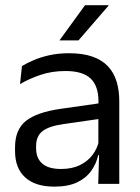

<svg xmlns="http://www.w3.org/2000/svg" viewBox="-20 -703 534 734"><path d="M436 0H355.5L359 -118.5L356 -131V-286.5L356.5 -315Q356.5 -374.5 326.2 -403Q296 -431.5 230.5 -431.5Q178 -431.5 134.2 -416.5Q90.5 -401.5 56.5 -381.5L64 -450.5Q83 -462 109.2 -473.2Q135.5 -484.5 169.2 -492Q203 -499.5 243.5 -499.5Q296 -499.5 332.8 -486.8Q369.5 -474 392.2 -450Q415 -426 425.5 -392Q436 -358 436 -316ZM187.5 10.5Q115 10.5 76.2 -24.8Q37.5 -60 37.5 -125.5V-140Q37.5 -207.5 79.2 -240.8Q121 -274 212 -287L366.5 -309L371 -250L222 -228.5Q166 -220.5 142 -201.2Q118 -182 118 -144.5V-136.5Q118 -98 141.8 -77.5Q165.5 -57 213 -57Q255 -57 285 -71.5Q315 -86 333.5 -110.5Q352 -135 358.5 -165L371 -110H355.5Q348.5 -78 329.2 -50.5Q310 -23 275.5 -6.2Q241 10.5 187.5 10.5ZM208 -549.5 305 -683H395V-681.5L280 -548.5H208Z"/></svg>

Font: Anek Kannada
Style: Regular
Weight: 400
Version: Version 1.003